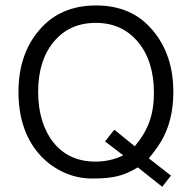

<svg xmlns="http://www.w3.org/2000/svg" viewBox="-20 -656 665 715"><path d="M180.2 -500.5C219.2 -547.4 271 -570.8 336.9 -570.8C402.3 -570.8 454.6 -546.9 494.1 -499.5C533.7 -452.1 553.2 -388.7 553.2 -310.1C553.2 -270.5 547.9 -234.9 536.6 -203.6C525.9 -172.4 507.3 -141.6 481.9 -111.3L405.8 -172.9L371.1 -129.4L439 -77.6C407.2 -62 373 -54.2 335.9 -54.2C269 -54.2 216.8 -78.1 178.7 -126C141.1 -173.8 122.1 -236.8 122.1 -314.5C122.1 -392.1 141.6 -454.1 180.2 -500.5ZM534.2 -66.4C552.7 -88.4 567.4 -108.9 579.6 -128.9C610.4 -180.2 625.5 -241.7 625.5 -313.5C625.5 -405.8 600.1 -482.4 548.3 -543.5C497.1 -605 426.8 -635.7 337.9 -635.7C249 -635.7 178.7 -605.5 127 -544.9C74.7 -484.4 48.8 -407.2 48.8 -314C48.8 -220.2 73.7 -144 123 -85.4C147.9 -56.2 177.7 -33.2 212.4 -16.6C247.1 0.5 284.7 8.8 324.2 8.8C364.3 8.8 396 5.9 419.4 -0.5C443.4 -6.3 467.8 -17.1 493.2 -32.7L584 39.6L616.7 -2Z"/></svg>

Font: Meera New
Style: Regular
Weight: 400
Designer: Hussain K H
Foundry: RIT
Version: 1.4.1